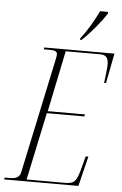

<svg xmlns="http://www.w3.org/2000/svg" viewBox="-80 -974 646 1016"><g transform="rotate(5 243.0 -465.5)"><path d="M318 -779 317 -771H325C371 -813 426 -880 452 -923V-931H410C384 -877 351 -821 318 -779ZM-19 0H376L415 -159H401L385 -99C365 -21 352 -10 303 -10H100L176 -369H375L378 -380H180L247 -704H428C460 -704 474 -691 474 -653C474 -631 469 -598 464 -555H474L505 -714H132L130 -704H168C191 -704 202 -697 202 -684C202 -678 201 -671 199 -661L68 -45C63 -22 48 -10 11 -10H-16Z"/></g></svg>

Font: Noto Serif Display ExtraCondensed ExtraLight
Style: Italic
Weight: 200
Width: 2
Italic angle: -12°
Designer: Monotype Design Team
Foundry: Monotype Imaging Inc.
Version: Version 2.009